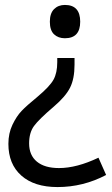

<svg xmlns="http://www.w3.org/2000/svg" viewBox="-20 -566 454 778"><path d="M305 -478Q305 -411 243 -411Q216 -411 199 -427Q182 -443 182 -478Q182 -512 199 -529Q216 -546 243 -546Q305 -546 305 -478ZM282 -331V-304Q282 -247 264 -211Q246 -175 198 -134Q137 -82 117.5 -55Q98 -28 98 15Q98 63 129.5 89Q161 115 219 115Q291 115 379 73L410 143Q317 192 213 192Q119 192 66.5 145.5Q14 99 14 17Q14 -26 30.5 -60.5Q47 -95 67.5 -116.5Q88 -138 132 -174Q182 -216 197 -243.5Q212 -271 212 -314V-331Z"/></svg>

Font: Advent Sans Logo
Style: Regular
Weight: 400
Designer: Types & Symbols
Foundry: Types & Symbols
Version: Version 1.002